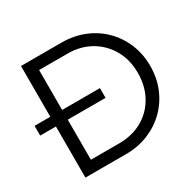

<svg xmlns="http://www.w3.org/2000/svg" viewBox="-149 -856 1047 1025"><g transform="rotate(-30 374.5 -344.0)"><path d="M98 0V-688H347Q422 -688 485.5 -662.5Q549 -637 596 -590.5Q643 -544 669.5 -481Q696 -418 696 -344Q696 -270 670 -207.5Q644 -145 597 -98.5Q550 -52 486.5 -26Q423 0 349 0ZM345 -621H171V-68H345Q426 -68 488 -103Q550 -138 585 -201Q620 -264 620 -345Q620 -426 584.5 -488Q549 -550 487.5 -585.5Q426 -621 345 -621ZM1 -315V-375H404V-315Z"/></g></svg>

Font: Outfit Light
Style: Regular
Weight: 300
Designer: Rodrigo Fuenzalida
Foundry: fragTYPE
Version: Version 1.100; ttfautohint (v1.8.4.7-5d5b)